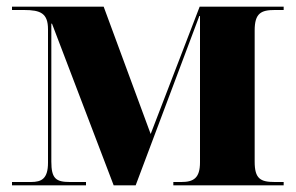

<svg xmlns="http://www.w3.org/2000/svg" viewBox="-20 -556 887 576"><path d="M16 0H238V-10H190C148 -10 134 -20 134 -71V-485H136L321 0H387L578 -508H580V-69C580 -22 561 -10 524 -10H500V0H831V-10H804C761 -10 744 -20 744 -71V-465C744 -516 763 -526 804 -526H831V-536H579L432 -154L291 -536H16V-526H52C102 -526 124 -516 124 -468V-68C124 -20 105 -10 73 -10H16Z"/></svg>

Font: Noto Serif Display ExtraBold
Style: Regular
Weight: 800
Designer: Monotype Design Team
Foundry: Monotype Imaging Inc.
Version: Version 2.009